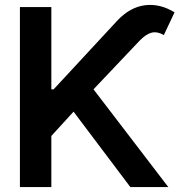

<svg xmlns="http://www.w3.org/2000/svg" viewBox="-20 -756 726 776"><path d="M60.5 0V-727.5H187.5V-395H196.8L455.1 -673.8Q506.3 -727.5 566.7 -734.9Q627 -742.2 685.5 -706.1L642.1 -614.3Q614.7 -629.9 592 -623.8Q569.3 -617.7 543.5 -590.8L357.9 -395L660.2 0H506.8L277.3 -304.7L187.5 -206.5V0Z"/></svg>

Font: Inter Display SemiBold
Style: Regular
Weight: 600
Designer: Rasmus Andersson
Foundry: rsms
Version: Version 4.001;git-9221beed3